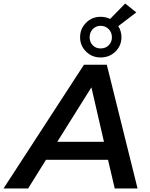

<svg xmlns="http://www.w3.org/2000/svg" viewBox="-78 -1066 847 1086"><path d="M-58 0 397 -700H526L700 0H571L533 -162H182L81 0ZM246 -264H510L439 -572ZM491 -741Q442 -741 408.5 -774.5Q375 -808 375 -855Q375 -903 408.5 -937Q442 -971 491 -971Q520 -971 545 -959L630 -1046L693 -996L591 -918Q609 -890 609 -855Q609 -808 575 -774.5Q541 -741 491 -741ZM491 -792Q519 -792 537 -810Q555 -828 555 -855Q555 -883 536.5 -901.5Q518 -920 491 -920Q465 -920 447 -901.5Q429 -883 429 -855Q429 -828 446.5 -810Q464 -792 491 -792Z"/></svg>

Font: Montserrat SemiBold
Style: Italic
Weight: 600
Italic angle: -11.3°
Designer: Julieta Ulanovsky
Foundry: Julieta Ulanovsky
Version: Version 9.000; ttfautohint (v1.8.4.7-5d5b)